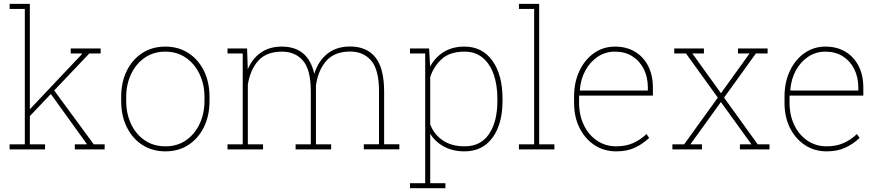

<svg xmlns="http://www.w3.org/2000/svg" viewBox="-20 -782 4601 1005"><path d="M30.3 0V-26.4H109.9V-735.4H30.3V-761.7H136.2V-210L409.2 -499L408.2 -502H350.1V-528.3H506.8V-502H447.3L263.7 -308.6L470.7 -26.4H527.8V0H371.6V-26.4H433.1L434.1 -28.8L246.1 -290L136.2 -174.3V-26.4H215.8V0Z M846.2 10.3Q777.3 10.3 725.1 -23.4Q672.9 -57.1 643.6 -116.7Q614.3 -176.3 614.3 -253.9V-274.4Q614.3 -352.1 643.6 -411.4Q672.9 -470.7 724.9 -504.4Q776.9 -538.1 845.2 -538.1Q914.1 -538.1 966.1 -504.4Q1018.1 -470.7 1047.4 -411.4Q1076.7 -352.1 1076.7 -274.4V-253.9Q1076.7 -176.3 1047.4 -116.7Q1018.1 -57.1 966.1 -23.4Q914.1 10.3 846.2 10.3ZM846.2 -16.1Q908.2 -16.1 954.1 -48.1Q1000 -80.1 1025.1 -134Q1050.3 -188 1050.3 -253.9V-274.4Q1050.3 -339.4 1024.9 -393.3Q999.5 -447.3 953.4 -479.5Q907.2 -511.7 845.2 -511.7Q783.2 -511.7 737.1 -479.5Q690.9 -447.3 665.8 -393.3Q640.6 -339.4 640.6 -274.4V-253.9Q640.6 -187.5 665.8 -133.5Q690.9 -79.6 737.1 -47.9Q783.2 -16.1 846.2 -16.1Z M1170.9 0V-26.4H1250.5V-502H1170.9V-528.3H1273.4L1276.9 -419.4Q1300.8 -475.6 1345.7 -506.8Q1390.6 -538.1 1455.1 -538.1Q1593.3 -538.1 1625 -395.5Q1646 -462.9 1693.6 -500.7Q1741.2 -538.6 1812.5 -538.6Q1899.9 -538.6 1945.3 -481.4Q1990.7 -424.3 1990.7 -301.8V-26.9H2070.3V-0.5H1884.3V-26.9H1963.9V-302.7Q1963.9 -417.5 1922.9 -464.8Q1881.8 -512.2 1813.5 -512.2Q1729.5 -512.2 1686.5 -461.7Q1643.6 -411.1 1633.8 -333V-26.4H1713.4V0H1527.3V-26.4H1606.9V-302.2Q1606.9 -417.5 1565.9 -464.6Q1524.9 -511.7 1456.1 -511.7Q1374 -511.7 1331.5 -463.6Q1289.1 -415.5 1277.3 -338.9V-26.4H1356.9V0Z M2126 203.1V176.8H2205.6V-502H2126V-528.3H2226.1L2231.4 -433.6Q2257.8 -482.4 2303.2 -510.3Q2348.6 -538.1 2411.1 -538.1Q2504.4 -538.1 2557.4 -464.1Q2610.4 -390.1 2610.4 -264.6V-254.4Q2610.4 -132.3 2557.6 -61Q2504.9 10.3 2412.1 10.3Q2350.1 10.3 2304 -14.6Q2257.8 -39.6 2231.9 -82V176.8H2311.5V203.1ZM2412.6 -16.1Q2496.1 -16.1 2539.8 -80.6Q2583.5 -145 2583.5 -254.4V-264.6Q2583.5 -337.9 2563.7 -393.6Q2543.9 -449.2 2505.6 -480.5Q2467.3 -511.7 2411.6 -511.7Q2335 -511.7 2292.5 -473.1Q2250 -434.6 2231.9 -378.4V-131.3Q2251.5 -78.6 2297.4 -47.4Q2343.3 -16.1 2412.6 -16.1Z M2696.3 0V-26.4H2775.9V-735.4H2696.3V-761.7H2802.2V-26.4H2881.8V0Z M3205.6 10.3Q3142.1 10.3 3092.3 -22.2Q3042.5 -54.7 3013.7 -112.1Q2984.9 -169.4 2984.9 -244.1V-275.4Q2984.9 -351.1 3012.7 -410.4Q3040.5 -469.7 3089.1 -503.9Q3137.7 -538.1 3199.2 -538.1Q3258.8 -538.1 3303.5 -511.5Q3348.1 -484.9 3372.8 -436.5Q3397.5 -388.2 3397.5 -322.3V-281.7H3011.2V-244.1Q3011.2 -178.7 3036.1 -127.2Q3061 -75.7 3105 -45.9Q3148.9 -16.1 3205.6 -16.1Q3255.9 -16.1 3294.7 -33.4Q3333.5 -50.8 3363.8 -80.6L3377.9 -60.1Q3345.2 -28.8 3303.7 -9.3Q3262.2 10.3 3205.6 10.3ZM3016.6 -308.1H3371.1V-324.2Q3371.1 -377.9 3349.9 -420.4Q3328.6 -462.9 3290 -487.3Q3251.5 -511.7 3199.2 -511.7Q3149.4 -511.7 3109.4 -485.4Q3069.3 -459 3044.4 -413.6Q3019.5 -368.2 3015.1 -311Z M3499.5 0V-26.4H3561L3737.3 -271L3570.8 -502H3509.3V-528.3H3664.6V-502H3604L3753.9 -293.9L3903.3 -502H3842.8V-528.3H3998V-502H3936.5L3770 -271L3946.3 -26.4H4007.8V0H3853V-26.4H3913.6L3753.4 -248L3593.8 -26.4H3654.3V0Z M4307.1 10.3Q4243.7 10.3 4193.8 -22.2Q4144 -54.7 4115.2 -112.1Q4086.4 -169.4 4086.4 -244.1V-275.4Q4086.4 -351.1 4114.3 -410.4Q4142.1 -469.7 4190.7 -503.9Q4239.3 -538.1 4300.8 -538.1Q4360.4 -538.1 4405 -511.5Q4449.7 -484.9 4474.4 -436.5Q4499 -388.2 4499 -322.3V-281.7H4112.8V-244.1Q4112.8 -178.7 4137.7 -127.2Q4162.6 -75.7 4206.5 -45.9Q4250.5 -16.1 4307.1 -16.1Q4357.4 -16.1 4396.2 -33.4Q4435.1 -50.8 4465.3 -80.6L4479.5 -60.1Q4446.8 -28.8 4405.3 -9.3Q4363.8 10.3 4307.1 10.3ZM4118.2 -308.1H4472.7V-324.2Q4472.7 -377.9 4451.4 -420.4Q4430.2 -462.9 4391.6 -487.3Q4353 -511.7 4300.8 -511.7Q4251 -511.7 4210.9 -485.4Q4170.9 -459 4146 -413.6Q4121.1 -368.2 4116.7 -311Z"/></svg>

Font: Roboto Slab Thin
Style: Regular
Weight: 100
Designer: Google
Version: Version 2.000; ttfautohint (v1.8.1.43-b0c9)